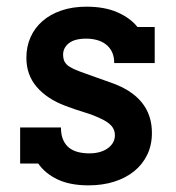

<svg xmlns="http://www.w3.org/2000/svg" viewBox="-20 -538 525 572"><path d="M320.3 -350.1Q320.3 -369.6 313.5 -383.5Q306.6 -397.5 294.9 -406.2Q283.2 -415 268.3 -418.9Q253.4 -422.9 237.3 -422.9Q202.1 -422.9 185.1 -409.2Q168 -395.5 168 -375Q168 -366.7 170.2 -359.6Q172.4 -352.5 178.2 -346.4Q184.1 -340.3 194.6 -335Q205.1 -329.6 221.2 -323.7Q243.7 -315.4 266.1 -307.6Q288.6 -299.8 311.5 -291.5Q432.6 -249 432.6 -142.1Q432.6 -106 418.7 -77.1Q404.8 -48.3 379.9 -28.1Q355 -7.8 320.3 3.2Q285.6 14.2 243.7 14.2Q189 14.2 152.1 -3.2Q115.2 -20.5 93.8 -50.8H40V-158.2H161.6Q161.6 -136.2 168.2 -121.3Q174.8 -106.4 186 -97.7Q197.3 -88.9 212.6 -85Q228 -81.1 245.6 -81.1Q280.3 -81.1 301.3 -96.4Q322.3 -111.8 322.3 -135.3Q322.3 -151.4 312 -163.1Q301.8 -174.8 280.3 -184.6Q258.3 -195.3 230.7 -203.6Q203.1 -211.9 174.8 -222.7Q120.1 -243.2 89.4 -279.1Q58.6 -314.9 58.6 -365.7Q58.6 -399.4 71 -427.2Q83.5 -455.1 106.7 -475.3Q129.9 -495.6 163.1 -506.8Q196.3 -518.1 237.3 -518.1Q292 -518.1 330.1 -501.2Q368.2 -484.4 389.6 -457.5H440.9V-350.1Z"/></svg>

Font: Twentytwelve Slab
Style: TwentytwelveSlab
Weight: 700
Designer: Domenico Catapano
Version: Version 1.00 2012